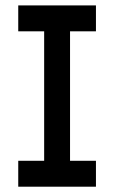

<svg xmlns="http://www.w3.org/2000/svg" viewBox="-20 -704 431 724"><path d="M341.8 -683.6V-585.9H244.1V-97.7H341.8V0H48.8V-97.7H146.5V-585.9H48.8V-683.6Z"/></svg>

Font: BabelStone Runic Norn
Style: Regular
Weight: 400
Designer: Andrew West
Foundry: BabelStone
Version: Version 3.002 March 14, 2022